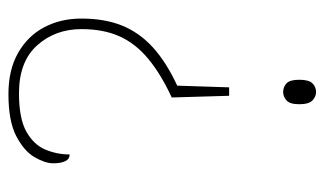

<svg xmlns="http://www.w3.org/2000/svg" viewBox="-177 -404 769 455"><g transform="rotate(90 207.5 -176.5)"><path d="M207 -335 211 -199Q155 -173 119 -143Q83 -113 66 -75Q49 -37 49 15Q49 77 87.5 120Q126 163 201 163Q261 163 292 145.5Q323 128 334.5 100.5Q346 73 346 43Q357 43 362 53.5Q367 64 367 82Q367 101 352.5 126Q338 151 302.5 169.5Q267 188 203 188Q146 188 106 165.5Q66 143 45 104Q24 65 24 15Q24 -40 40.5 -81Q57 -122 92 -154Q127 -186 183 -212L187 -335ZM198 -541Q209 -541 218 -532.5Q227 -524 227 -501Q227 -479 218 -471Q209 -463 198 -463Q186 -463 177.5 -471Q169 -479 169 -501Q169 -524 177.5 -532.5Q186 -541 198 -541Z"/></g></svg>

Font: Noto Serif Gujarati Thin
Style: Regular
Weight: 250
Version: Version 2.102